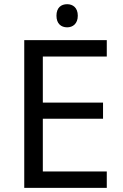

<svg xmlns="http://www.w3.org/2000/svg" viewBox="-20 -908 596 928"><path d="M252.9 -832C252.9 -793.5 275.4 -775.9 304.7 -775.9C332 -775.9 356 -793.5 356 -832C356 -871.1 332 -887.7 304.7 -887.7C275.4 -887.7 252.9 -871.1 252.9 -832ZM496.1 -79.1H187V-334H478V-412.1H187V-634.8H496.1V-713.9H97.2V0H496.1Z"/></svg>

Font: Noto Reveo Sans
Style: Regular
Weight: 400
Designer: Monotype Design team
Foundry: Monotype Imaging Inc.
Version: Version 1.04